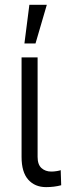

<svg xmlns="http://www.w3.org/2000/svg" viewBox="-20 -768 273 795"><path d="M135.7 -530.3V-118.2Q135.7 -86.4 151.9 -72Q168 -57.6 192.4 -57.6Q203.6 -57.6 215.3 -59.6Q227.1 -61.5 231.4 -63.5L233.4 -1Q204.6 6.8 170.9 6.8Q124.5 6.8 96.9 -24.2Q69.3 -55.2 69.3 -118.2V-530.3ZM101.6 -748H173.8L127 -587.9H81.1Z"/></svg>

Font: Pretendard GOV Light
Style: Regular
Weight: 300
Designer: Base glyphs from Inter by Rasmus Andersson; Hangeul glyphs from Noto Sans CJK(Source Han Sans) by Jang Soo-young and Kan
Foundry: Kil Hyung-jin
Version: Version 1.309